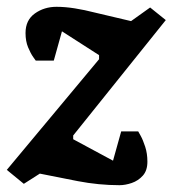

<svg xmlns="http://www.w3.org/2000/svg" viewBox="-52 -533 507 564"><path d="M239 -359V-371L130 -441L106 -355H53Q53 -355 45.5 -365.5Q38 -376 30.5 -394Q23 -412 23 -436Q23 -474 50.5 -493.5Q78 -513 114 -513Q139 -513 167.5 -508.5Q196 -504 227 -496L333 -471L389 -511L435 -474L163 -135V-124L280 -61L304 -147H354Q354 -147 361 -134.5Q368 -122 374.5 -102Q381 -82 381 -58Q381 -32 367.5 -17Q354 -2 335 4.5Q316 11 299 11Q269 11 238 8Q207 5 176 -1L65 -23L18 7L-32 -34Z"/></svg>

Font: Faustina VF Beta
Style: Italic
Weight: 400
Italic angle: -8°
Designer: Alfonso Garcia
Foundry: Omnibus-Type
Version: Version 1.006